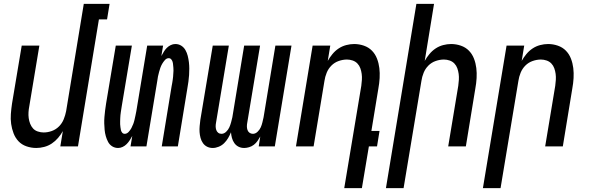

<svg xmlns="http://www.w3.org/2000/svg" viewBox="-20 -755 3040 990"><path d="M167 8Q141 8 116.5 -0.5Q92 -9 75.5 -26.5Q59 -44 50 -67.5Q41 -91 37.5 -116Q34 -141 36 -167.5Q38 -194 42 -221L92 -520H183L131 -207Q128 -192 127 -176.5Q126 -161 128 -146Q130 -131 135.5 -117Q141 -103 150.5 -92.5Q160 -82 175 -77Q190 -72 205 -72Q226 -72 247 -79.5Q268 -87 284 -103Q300 -119 308.5 -140Q317 -161 321 -182L412 -735H545L532 -655H490L382 0H291L304 -79Q294 -61 279.5 -44Q265 -27 247 -15Q229 -3 208 2.5Q187 8 167 8Z M589 8Q572 8 558.5 -0.5Q545 -9 537.5 -23Q530 -37 525.5 -53Q521 -69 519.5 -85.5Q518 -102 517.5 -118.5Q517 -135 518.5 -152Q520 -169 522 -186Q524 -203 527 -221L577 -520H660L608 -209Q607 -201 605.5 -193Q604 -185 603 -177Q602 -169 601 -161Q600 -153 600 -145.5Q600 -138 599.5 -130Q599 -122 599.5 -114.5Q600 -107 601 -99Q602 -91 603.5 -84Q605 -77 610 -71Q615 -65 623 -65Q634 -65 643 -74.5Q652 -84 657.5 -94.5Q663 -105 667 -115.5Q671 -126 673.5 -137Q676 -148 678.5 -159.5Q681 -171 683 -182L739 -520H821L812 -466Q818 -477 824.5 -488Q831 -499 840 -508Q849 -517 860.5 -522.5Q872 -528 884 -528Q901 -528 914.5 -519.5Q928 -511 936 -497Q944 -483 948 -467Q952 -451 954 -434.5Q956 -418 956 -401.5Q956 -385 955 -368Q954 -351 951.5 -334Q949 -317 946 -299L897 0H814L865 -311Q867 -319 868 -327Q869 -335 870.5 -343Q872 -351 872.5 -359Q873 -367 873.5 -374.5Q874 -382 874.5 -390Q875 -398 874 -405.5Q873 -413 872.5 -421Q872 -429 870 -436Q868 -443 863 -449Q858 -455 850 -455Q839 -455 830.5 -445.5Q822 -436 816 -425.5Q810 -415 806.5 -404.5Q803 -394 800 -383Q797 -372 794.5 -360.5Q792 -349 791 -338L735 0H653L662 -54Q656 -43 649 -32Q642 -21 633 -12Q624 -3 612.5 2.5Q601 8 589 8Z M1239 8Q1223 8 1210 1.5Q1197 -5 1188.5 -17Q1180 -29 1176 -43.5Q1172 -58 1171 -73Q1165 -58 1156.5 -43.5Q1148 -29 1136 -17Q1124 -5 1108 1.5Q1092 8 1077 8Q1061 8 1048 1.5Q1035 -5 1026.5 -17Q1018 -29 1014 -44Q1010 -59 1009 -74Q1008 -89 1009.5 -105Q1011 -121 1013 -137L1077 -520H1160L1094 -123Q1092 -113 1092 -103.5Q1092 -94 1095 -85Q1098 -76 1105 -70.5Q1112 -65 1122 -65Q1135 -65 1146 -75.5Q1157 -86 1162.5 -98.5Q1168 -111 1171.5 -124Q1175 -137 1178 -150L1239 -520H1321L1255 -123Q1253 -113 1253 -103.5Q1253 -94 1256 -85Q1259 -76 1266.5 -70.5Q1274 -65 1284 -65Q1297 -65 1308 -75.5Q1319 -86 1324.5 -98.5Q1330 -111 1333 -124Q1336 -137 1339 -150L1400 -520H1483L1397 0H1314L1322 -51Q1316 -40 1308 -28.5Q1300 -17 1289 -8.5Q1278 0 1264.5 4Q1251 8 1239 8Z M1755 215 1843 -313Q1845 -328 1846 -343.5Q1847 -359 1845 -374Q1843 -389 1838 -403Q1833 -417 1823 -427.5Q1813 -438 1798.5 -443Q1784 -448 1769 -448Q1748 -448 1726.5 -440.5Q1705 -433 1689 -417Q1673 -401 1664.5 -380Q1656 -359 1653 -338L1597 0H1506L1592 -520H1683L1670 -441Q1680 -459 1694 -476Q1708 -493 1726 -505Q1744 -517 1765 -522.5Q1786 -528 1806 -528Q1832 -528 1856.5 -519.5Q1881 -511 1898 -493.5Q1915 -476 1924 -452.5Q1933 -429 1936 -404Q1939 -379 1937.5 -352.5Q1936 -326 1931 -299L1895 -80H1937L1924 0H1882L1846 215Z M1970 215 2127 -735H2218L2170 -441Q2180 -459 2194 -476Q2208 -493 2226 -505Q2244 -517 2265 -522.5Q2286 -528 2306 -528Q2332 -528 2356.5 -519.5Q2381 -511 2398 -493.5Q2415 -476 2424 -452.5Q2433 -429 2436 -404Q2439 -379 2437.5 -352.5Q2436 -326 2431 -299L2382 0H2291L2343 -313Q2345 -328 2346 -343.5Q2347 -359 2345 -374Q2343 -389 2338 -403Q2333 -417 2323 -427.5Q2313 -438 2298.5 -443Q2284 -448 2269 -448Q2248 -448 2226.5 -440.5Q2205 -433 2189 -417Q2173 -401 2164.5 -380Q2156 -359 2153 -338L2061 215Z M2470 215 2592 -520H2683L2670 -441Q2680 -459 2694 -476Q2708 -493 2726 -505Q2744 -517 2765 -522.5Q2786 -528 2806 -528Q2832 -528 2856.5 -519.5Q2881 -511 2898 -493.5Q2915 -476 2924 -452.5Q2933 -429 2936 -404Q2939 -379 2937.5 -352.5Q2936 -326 2931 -299L2882 0H2791L2843 -313Q2845 -328 2846 -343.5Q2847 -359 2845 -374Q2843 -389 2838 -403Q2833 -417 2823 -427.5Q2813 -438 2798.5 -443Q2784 -448 2769 -448Q2748 -448 2726.5 -440.5Q2705 -433 2689 -417Q2673 -401 2664.5 -380Q2656 -359 2653 -338L2561 215Z"/></svg>

Font: Iosevka Medium
Style: Italic
Weight: 500
Italic angle: -9°
Monospace: yes
Designer: Belleve Invis
Foundry: Belleve Invis
Version: Version 32.5.0; ttfautohint (v1.8.4)